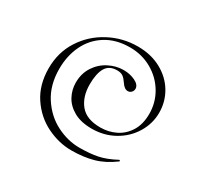

<svg xmlns="http://www.w3.org/2000/svg" viewBox="-129 -665 977 934"><g transform="rotate(30 359.5 -198.0)"><path d="M74 -190Q74 -279 119 -349Q164 -419 238.5 -458.5Q313 -498 398 -498Q472 -498 529 -467Q586 -436 617 -384Q648 -332 648 -270Q648 -209 615.5 -155.5Q583 -102 526.5 -70.5Q470 -39 402 -39Q341 -39 301 -61.5Q261 -84 242 -119.5Q223 -155 223 -195Q223 -246 248 -284.5Q273 -323 313 -343.5Q353 -364 395 -364Q431 -364 460 -350Q489 -336 490 -314Q490 -302 482 -293.5Q474 -285 462 -285Q443 -285 426 -311Q414 -329 402 -338Q390 -347 368 -347Q324 -347 305 -314.5Q286 -282 286 -221Q286 -152 321.5 -108.5Q357 -65 435 -65Q481 -65 520.5 -84.5Q560 -104 584.5 -143.5Q609 -183 609 -241Q609 -305 577 -358.5Q545 -412 489.5 -443.5Q434 -475 367 -475Q289 -475 233 -440Q177 -405 148.5 -345.5Q120 -286 120 -213Q120 -122 162 -57.5Q204 7 267.5 39Q331 71 396 71Q455 71 498.5 62Q542 53 594 25Q596 24 598.5 27Q601 30 598 32Q544 72 489.5 87Q435 102 369 102Q298 102 230 68.5Q162 35 118 -31Q74 -97 74 -190Z"/></g></svg>

Font: Cormorant Infant
Style: Regular
Weight: 400
Designer: Christian Thalmann (Catharsis Fonts)
Foundry: Catharsis Fonts
Version: Version 4.000